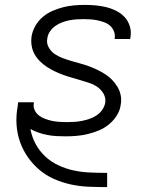

<svg xmlns="http://www.w3.org/2000/svg" viewBox="-20 -548 640 783"><path d="M416 215Q378 215 341 213.5Q304 212 268 204Q232 196 199.5 181.5Q167 167 140.5 144.5Q114 122 94 93.5Q74 65 62 31.5Q50 -2 47.5 -39Q45 -76 52 -114L54 -131H118V-128Q115 -112 121.5 -98.5Q128 -85 139.5 -76.5Q151 -68 164.5 -63Q178 -58 192.5 -55Q207 -52 222.5 -51Q238 -50 253 -50Q268 -50 283.5 -51Q299 -52 314 -55Q329 -58 344 -63Q359 -68 373 -77Q387 -86 396.5 -99.5Q406 -113 409 -128Q412 -148 403 -164.5Q394 -181 379 -192Q364 -203 346 -209Q328 -215 310 -220.5Q292 -226 274 -231Q256 -236 238 -242.5Q220 -249 203.5 -257Q187 -265 171.5 -275Q156 -285 143 -298Q130 -311 121 -327Q112 -343 109 -362Q106 -381 109 -401Q113 -423 124.5 -443Q136 -463 154 -478.5Q172 -494 194 -503.5Q216 -513 237.5 -518.5Q259 -524 281 -526Q303 -528 325 -528Q348 -528 370.5 -526Q393 -524 414.5 -518.5Q436 -513 455.5 -503Q475 -493 489 -477.5Q503 -462 509.5 -440.5Q516 -419 512 -396L511 -389H447L448 -393Q450 -407 444.5 -420.5Q439 -434 429 -443Q419 -452 405.5 -457Q392 -462 378 -465Q364 -468 349.5 -469Q335 -470 321 -470Q306 -470 291 -469Q276 -468 261.5 -465Q247 -462 232.5 -456.5Q218 -451 205.5 -442Q193 -433 184 -420Q175 -407 173 -392Q169 -373 178 -356Q187 -339 202 -328.5Q217 -318 234.5 -311.5Q252 -305 270.5 -299.5Q289 -294 307.5 -289Q326 -284 343.5 -277.5Q361 -271 377.5 -263Q394 -255 409.5 -245Q425 -235 437.5 -222Q450 -209 459.5 -193Q469 -177 472.5 -158Q476 -139 472 -119Q469 -97 456 -76.5Q443 -56 424 -40.5Q405 -25 383 -16Q361 -7 338.5 -1.5Q316 4 293.5 6Q271 8 248 8Q229 8 210.5 7Q192 6 173.5 2.5Q155 -1 137.5 -7Q120 -13 104 -22Q110 11 125.5 39.5Q141 68 164.5 90Q188 112 218 126Q248 140 280 147Q312 154 347 155.5Q382 157 416 157H417V215Z"/></svg>

Font: Iosevka Light Extended
Style: Italic
Weight: 300
Width: 7
Italic angle: -9°
Monospace: yes
Designer: Belleve Invis
Foundry: Belleve Invis
Version: Version 32.5.0; ttfautohint (v1.8.4)